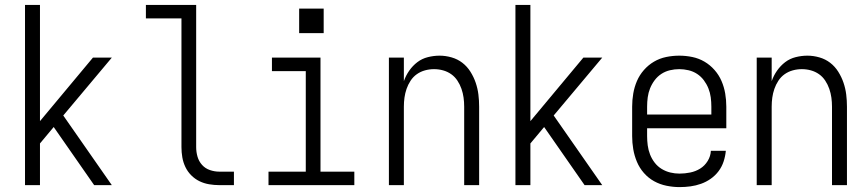

<svg xmlns="http://www.w3.org/2000/svg" viewBox="-20 -755 3540 783"><path d="M82 0V-735H143V-261L359 -520H436L238 -284L436 0H364L199 -237L143 -170V0Z M874 0Q854 0 833 -3.5Q812 -7 793.5 -16Q775 -25 760 -40Q745 -55 736 -74Q727 -93 723.5 -113.5Q720 -134 720 -155V-680H575V-735H780V-155Q780 -135 785.5 -116Q791 -97 804 -82.5Q817 -68 836 -61.5Q855 -55 874 -55H934V0Z M1075 0V-55H1227V-465H1089V-520H1287V-55H1425V0ZM1300 -620H1200V-720H1300Z M1566 0V-520H1627V-424Q1635 -447 1649 -467Q1663 -487 1682 -501.5Q1701 -516 1725 -522Q1749 -528 1773 -528Q1797 -528 1821.5 -521Q1846 -514 1865.5 -499Q1885 -484 1898.5 -462.5Q1912 -441 1920 -417.5Q1928 -394 1931 -369.5Q1934 -345 1934 -320V0H1873V-320Q1873 -339 1870.5 -357Q1868 -375 1862 -392.5Q1856 -410 1845.5 -426Q1835 -442 1820 -452.5Q1805 -463 1787 -468Q1769 -473 1750 -473Q1731 -473 1713 -468Q1695 -463 1680 -452.5Q1665 -442 1654.5 -426Q1644 -410 1638 -392.5Q1632 -375 1629.5 -357Q1627 -339 1627 -320V0Z M2082 0V-735H2143V-261L2359 -520H2436L2238 -284L2436 0H2364L2199 -237L2143 -170V0Z M2751 8Q2725 8 2698 2.5Q2671 -3 2647.5 -16Q2624 -29 2606 -49.5Q2588 -70 2577.5 -95Q2567 -120 2562.5 -146.5Q2558 -173 2558 -200V-320Q2558 -347 2562.5 -373.5Q2567 -400 2577.5 -424.5Q2588 -449 2606 -469.5Q2624 -490 2647 -503.5Q2670 -517 2696.5 -522.5Q2723 -528 2750 -528Q2777 -528 2803.5 -522.5Q2830 -517 2853 -503.5Q2876 -490 2894 -469.5Q2912 -449 2922.5 -424.5Q2933 -400 2937.5 -373.5Q2942 -347 2942 -320V-232H2619V-200Q2619 -181 2621.5 -162Q2624 -143 2631 -125Q2638 -107 2650 -91.5Q2662 -76 2678.5 -66Q2695 -56 2713.5 -51.5Q2732 -47 2751 -47Q2773 -47 2795 -51.5Q2817 -56 2835.5 -67.5Q2854 -79 2866 -98.5Q2878 -118 2879 -140H2940Q2938 -118 2931 -96.5Q2924 -75 2910.5 -57Q2897 -39 2878.5 -26Q2860 -13 2839 -5.5Q2818 2 2796 5Q2774 8 2751 8ZM2619 -288H2881V-320Q2881 -339 2878.5 -358Q2876 -377 2869 -394.5Q2862 -412 2850.5 -427.5Q2839 -443 2823 -453.5Q2807 -464 2788 -468.5Q2769 -473 2750 -473Q2731 -473 2712 -468.5Q2693 -464 2677 -453.5Q2661 -443 2649.5 -427.5Q2638 -412 2631 -394.5Q2624 -377 2621.5 -358Q2619 -339 2619 -320Z M3066 0V-520H3127V-424Q3135 -447 3149 -467Q3163 -487 3182 -501.5Q3201 -516 3225 -522Q3249 -528 3273 -528Q3297 -528 3321.5 -521Q3346 -514 3365.5 -499Q3385 -484 3398.5 -462.5Q3412 -441 3420 -417.5Q3428 -394 3431 -369.5Q3434 -345 3434 -320V0H3373V-320Q3373 -339 3370.5 -357Q3368 -375 3362 -392.5Q3356 -410 3345.5 -426Q3335 -442 3320 -452.5Q3305 -463 3287 -468Q3269 -473 3250 -473Q3231 -473 3213 -468Q3195 -463 3180 -452.5Q3165 -442 3154.5 -426Q3144 -410 3138 -392.5Q3132 -375 3129.5 -357Q3127 -339 3127 -320V0Z"/></svg>

Font: Iosevka SS04 Light
Style: Regular
Weight: 300
Monospace: yes
Designer: Belleve Invis
Foundry: Belleve Invis
Version: Version 19.0.0; ttfautohint (v1.8.4)